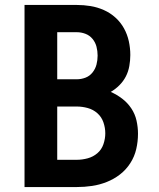

<svg xmlns="http://www.w3.org/2000/svg" viewBox="-20 -755 640 775"><path d="M79 0V-735H290Q318 -735 345.5 -730.5Q373 -726 399 -714.5Q425 -703 446 -684Q467 -665 480.5 -640.5Q494 -616 500 -588.5Q506 -561 506 -533Q506 -511 502 -488.5Q498 -466 488 -446.5Q478 -427 462 -411Q446 -395 427 -384Q452 -373 473.5 -356.5Q495 -340 510 -317.5Q525 -295 531 -268.5Q537 -242 537 -215Q537 -184 530 -153.5Q523 -123 506 -96.5Q489 -70 464.5 -51Q440 -32 411 -20.5Q382 -9 351.5 -4.5Q321 0 290 0ZM290 -435Q308 -435 325 -441.5Q342 -448 353.5 -462.5Q365 -477 369.5 -494.5Q374 -512 374 -530Q374 -530 374 -530Q374 -530 374 -531Q374 -549 369.5 -566.5Q365 -584 353.5 -598Q342 -612 325 -618.5Q308 -625 290 -625H211V-435ZM290 -110Q312 -110 334 -116Q356 -122 373 -136.5Q390 -151 397.5 -173Q405 -195 405 -217Q405 -239 397.5 -261Q390 -283 373 -298Q356 -313 334 -319Q312 -325 290 -325H211V-110Z"/></svg>

Font: Iosevka Custom XBdEx
Style: Regular
Weight: 800
Width: 7
Monospace: yes
Designer: Belleve Invis
Foundry: Belleve Invis
Version: Version 11.2.4; ttfautohint (v1.8.4)